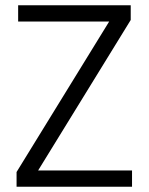

<svg xmlns="http://www.w3.org/2000/svg" viewBox="-20 -710 565 730"><path d="M477 -634 125 -62H482V0H43V-56L395 -628H49V-690H477Z"/></svg>

Font: Parkinsans Light
Style: Regular
Weight: 300
Designer: Red Stone, Indian Type Foundry
Foundry: Indian Type Foundry
Version: Version 1.000